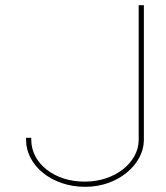

<svg xmlns="http://www.w3.org/2000/svg" viewBox="-20 -730 638 740"><path d="M514.5 -700V-710H534.5V-700V-189C533.5 -96 434 -9 307.5 -10C179.8 -10 81.5 -92 80.5 -189V-199H100.5V-189C101.7 -100 190.2 -29 307.5 -30C423.7 -30 513.3 -104 514.5 -189Z"/></svg>

Font: Nordica Plus
Style: NordicaClassicUltraLightExt
Weight: 300
Version: Version 1.01